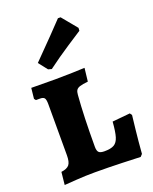

<svg xmlns="http://www.w3.org/2000/svg" viewBox="-147 -865 763 955"><g transform="rotate(-20 235.0 -387.5)"><path d="M34 -59Q65 -63 76.5 -77.5Q88 -92 88 -127V-398Q88 -422 82 -430Q76 -438 59 -438H37L30 -447L36 -503L163 -502Q203 -502 251.5 -503.5Q300 -505 319 -506L311 -436Q282 -433 268 -428.5Q254 -424 248.5 -415.5Q243 -407 242 -391Q233 -280 233 -119Q233 -98 241 -90Q249 -82 271 -82Q305 -82 322 -92Q339 -102 347 -128Q355 -154 359 -207L453 -216L461 -205Q459 -189 452.5 -130Q446 -71 441 -6L430 6Q408 5 333.5 2.5Q259 0 190 0Q139 0 90 3.5Q41 7 27 8ZM146 -561 109 -608Q161 -660 212.5 -713.5Q264 -767 279 -783H293L359 -703L358 -688Q341 -677 282 -638.5Q223 -600 164 -556Z"/></g></svg>

Font: Alegreya SC ExtraBold
Style: Regular
Weight: 800
Designer: Juan Pablo del Peral
Foundry: Huerta Tipografica
Version: Version 2.007; ttfautohint (v1.6)